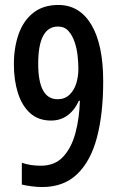

<svg xmlns="http://www.w3.org/2000/svg" viewBox="-20 -744 481 774"><path d="M396 -416Q396 -286 371 -190.5Q346 -95 291.5 -42.5Q237 10 150 10Q130 10 107 7Q84 4 68 0V-88Q101 -76 145 -76Q201 -76 234.5 -112Q268 -148 284 -207.5Q300 -267 302 -338H298Q281 -300 252.5 -279Q224 -258 186 -258Q135 -258 102 -287.5Q69 -317 52.5 -368.5Q36 -420 36 -485Q36 -553 55.5 -607.5Q75 -662 115 -693Q155 -724 215 -724Q301 -724 348.5 -644Q396 -564 396 -416ZM214 -637Q134 -637 134 -487Q134 -344 212 -344Q241 -344 260 -362Q279 -380 287.5 -408Q296 -436 296 -466Q296 -489 293 -518Q290 -547 281 -574Q272 -601 256 -619Q240 -637 214 -637Z"/></svg>

Font: Noto Sans Lao UI ExtCond Med
Style: Regular
Weight: 500
Width: 2
Designer: Monotype Design Team
Foundry: Monotype Imaging Inc.
Version: Version 2.000; ttfautohint (v1.8.4.7-5d5b)